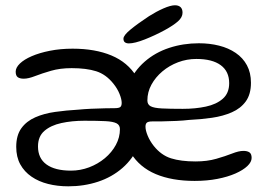

<svg xmlns="http://www.w3.org/2000/svg" viewBox="-20 -686 999 710"><path d="M248.5 -506Q332 -506 392.2 -480.8Q452.5 -455.5 484.5 -403.2Q516.5 -351 516.5 -268.5Q516.5 -200.5 494.2 -149.8Q472 -99 433 -65Q394 -31 342.5 -14Q291 3 232.5 3Q192.5 3 157.8 -5.8Q123 -14.5 96.5 -32.8Q70 -51 55 -78.2Q40 -105.5 40 -143Q40 -185.5 59 -211.8Q78 -238 110.5 -252.2Q143 -266.5 184.2 -272.2Q225.5 -278 269.5 -280.5Q289.5 -282.5 316.2 -283.8Q343 -285 367.5 -285.5Q392 -286 404.5 -286Q419.5 -286 424.8 -290.2Q430 -294.5 430 -305.5Q430 -319 422 -338.8Q414 -358.5 399.5 -376.5Q372 -411 335.8 -422.5Q299.5 -434 245 -434Q202 -434 168.5 -424.2Q135 -414.5 110 -404.8Q85 -395 68 -395Q53.5 -395 45.8 -400.5Q38 -406 38 -421Q38 -436 53.5 -451Q69 -466 97.2 -478.2Q125.5 -490.5 164.2 -498.2Q203 -506 248.5 -506ZM292 -239.5Q246 -239.5 207 -231Q168 -222.5 144.2 -202Q120.5 -181.5 120.5 -144.5Q120.5 -100.5 152 -77.8Q183.5 -55 242.5 -55Q277 -55 309.5 -67.2Q342 -79.5 367.8 -101Q393.5 -122.5 408.5 -150.2Q423.5 -178 423.5 -208.5Q423.5 -223.5 411 -230Q398.5 -236.5 370 -238Q341.5 -239.5 292 -239.5ZM699.5 -17Q616 -17 556 -42.2Q496 -67.5 463.8 -120Q431.5 -172.5 431.5 -254.5Q431.5 -322.5 453.8 -373.2Q476 -424 515 -458Q554 -492 605.8 -509Q657.5 -526 715.5 -526Q755.5 -526 790.2 -517.2Q825 -508.5 851.8 -490.2Q878.5 -472 893.2 -444.5Q908 -417 908 -380Q908 -337.5 889 -311.2Q870 -285 837.5 -270.8Q805 -256.5 764 -250.5Q723 -244.5 678.5 -242.5Q659 -240 632 -238.8Q605 -237.5 580.5 -237.2Q556 -237 543.5 -237Q529 -237 523.5 -232.8Q518 -228.5 518 -217.5Q518 -204 526 -184.5Q534 -165 548.5 -146.5Q576 -112 612.5 -100.5Q649 -89 703 -89Q746 -89 779.8 -98.8Q813.5 -108.5 838.2 -118.2Q863 -128 880 -128Q894.5 -128 902.5 -122.5Q910.5 -117 910.5 -102Q910.5 -87 894.8 -72Q879 -57 850.8 -44.5Q822.5 -32 784 -24.5Q745.5 -17 699.5 -17ZM656 -283.5Q702.5 -283.5 741.2 -291.8Q780 -300 803.8 -320.8Q827.5 -341.5 827.5 -378.5Q827.5 -422 796.2 -445Q765 -468 706 -468Q671 -468 638.5 -455.8Q606 -443.5 580.5 -422Q555 -400.5 540 -373Q525 -345.5 525 -314.5Q525 -299.5 537.2 -293Q549.5 -286.5 578.5 -285Q607.5 -283.5 656 -283.5ZM456.5 -525.5Q447.5 -525.5 442 -529.5Q436.5 -533.5 436.5 -543Q436.5 -555.5 463.5 -577.5Q490.5 -599.5 531.5 -626.5Q557.5 -643 584.2 -654.8Q611 -666.5 627 -666.5Q640 -666.5 647.5 -659.8Q655 -653 655 -639Q655 -622 638 -607Q621 -592 589 -574.5Q553 -555 515.5 -540.2Q478 -525.5 456.5 -525.5Z"/></svg>

Font: Gluten Light
Style: Regular
Weight: 300
Designer: Tyler Finck
Foundry: Etcetera Type Company
Version: Version 1.300